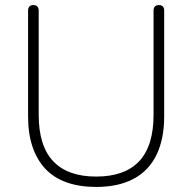

<svg xmlns="http://www.w3.org/2000/svg" viewBox="-20 -731 760 759"><path d="M360 8Q294 8 243.5 -10Q193 -28 159.5 -63.5Q126 -99 108.5 -151Q91 -203 91 -271V-689Q91 -700 96.5 -705.5Q102 -711 112 -711Q122 -711 127.5 -705.5Q133 -700 133 -689V-277Q133 -154 190.5 -93.5Q248 -33 360 -33Q473 -33 530 -93.5Q587 -154 587 -277V-689Q587 -700 592.5 -705.5Q598 -711 608 -711Q618 -711 623.5 -705.5Q629 -700 629 -689V-271Q629 -181 598.5 -118.5Q568 -56 508 -24Q448 8 360 8Z"/></svg>

Font: Nunito ExtraLight ExtraLight
Style: Regular
Weight: 250
Version: Version 3.602